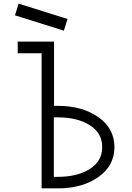

<svg xmlns="http://www.w3.org/2000/svg" viewBox="-20 -896 724 1052"><path d="M208 136V-604H77V-668H276V-316H298Q431 -316 519 -254Q607 -192 607 -90Q607 12 519 74Q431 136 298 136ZM275 73H296Q404 73 472 30Q540 -13 540 -90Q540 -167 472 -210Q404 -253 296 -253H275ZM330 -728 62 -812 82 -876 350 -792Z"/></svg>

Font: Zaghawa Beria
Style: Regular
Weight: 400
Designer: Anonymous
Foundry: Designed by a volunteer who chooses to remain anonymous, in cooperation with SIL International and the Mission Protestan
Version: Version 1.001